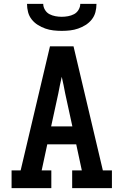

<svg xmlns="http://www.w3.org/2000/svg" viewBox="-20 -975 640 995"><path d="M40 0V-92H87L239 -735H361L513 -92H560V0H354V-92H404L375 -227H225L196 -92H246V0ZM245 -320H355L318 -490Q314 -512 309.5 -533.5Q305 -555 300 -577Q295 -555 290.5 -533.5Q286 -512 282 -490ZM300 -815Q278 -815 256.5 -817.5Q235 -820 215 -827Q195 -834 176.5 -845.5Q158 -857 144.5 -874Q131 -891 125.5 -912Q120 -933 120 -955H204Q204 -939 213 -924Q222 -909 236.5 -901.5Q251 -894 267.5 -891Q284 -888 300 -888Q316 -888 332.5 -891Q349 -894 363.5 -901.5Q378 -909 387 -924Q396 -939 396 -955H480Q480 -933 474.5 -912Q469 -891 455.5 -874Q442 -857 423.5 -845.5Q405 -834 385 -827Q365 -820 343.5 -817.5Q322 -815 300 -815Z"/></svg>

Font: Iosevka Etoile Semibold
Style: Regular
Weight: 600
Designer: Belleve Invis
Foundry: Belleve Invis
Version: Version 22.1.2; ttfautohint (v1.8.4)